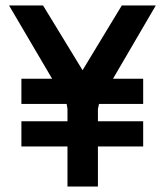

<svg xmlns="http://www.w3.org/2000/svg" viewBox="-20 -680 600 700"><path d="M223 -301 226 -283V-238H58V-146H226V0H337V-146H502V-238H337V-283L341 -301H502V-393H392L548 -660H424L281 -424L137 -660H13L170 -393H58V-301Z"/></svg>

Font: RazerF5 SemiBold
Style: Regular
Weight: 600
Foundry: Razer Inc.
Version: Version 2